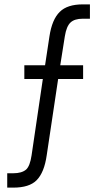

<svg xmlns="http://www.w3.org/2000/svg" viewBox="-20 -710 446 882"><path d="M41 85.9Q80.1 85.9 100.1 68.8Q117.7 52.7 125 3.9L176.8 -347.2H91.8V-410.2H187L207 -542Q218.8 -621.1 254.9 -655.8Q289.1 -689.9 360.8 -689.9H393.1V-624H359.9Q322.8 -624 304.2 -606.9Q285.2 -589.4 277.8 -543L256.8 -410.2H361.8V-347.2H247.1L194.8 2Q183.6 82.5 147.9 118.2Q114.3 151.9 41 151.9H13.2V85.9Z"/></svg>

Font: D-DIN-PRO
Style: Regular
Weight: 400
Designer: Charles Nix
Foundry: Datto Inc.
Version: Version 1.000;hotconv 1.0.109;makeotfexe 2.5.65596